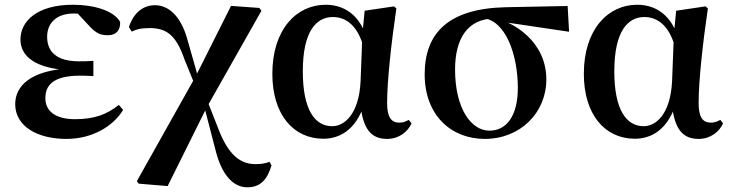

<svg xmlns="http://www.w3.org/2000/svg" viewBox="-20 -572 3097 813"><path d="M260.9 16.2C369 16.2 457.7 -35.3 501.3 -106.5L483.2 -127.9C432.6 -87 377.9 -67.3 298.1 -67.3C210.9 -67.3 172.1 -104.3 172.1 -156.2C172.1 -211.8 206.1 -251.6 319.3 -251.6C331.5 -251.6 344.1 -251.6 375.4 -249.8V-314.4C350 -312.4 333.5 -312.4 314.1 -312.4C216.9 -312.4 179.6 -355.3 179.6 -416.3C179.6 -477.1 222.4 -514.7 291.4 -514.7C315.4 -514.7 338.5 -513.2 374.7 -509.1L352.5 -534.8L291.2 -533.9L354.2 -466.1C389.4 -426.7 409.4 -422.9 438.1 -422.9C471.3 -422.9 490.5 -444 488.7 -479.2C461.7 -527.4 376.9 -551.9 289 -551.9C138.1 -551.9 66.6 -483.1 66.6 -404.7C66.6 -333.8 129.5 -279.8 282.4 -274.3V-283.1C105.7 -274.9 44.4 -205.9 44.4 -130.8C44.4 -37.8 137.1 16.2 260.9 16.2Z M567.4 205.7 689.9 215.9 855.2 -116.8 1087 -526.4 1078.1 -538.4 958.2 -547 808.4 -248.5 559.4 195.2ZM1026.8 221.1C1083.7 221.1 1111.8 187.7 1129.7 128.5L1120.9 112.5C1108.1 120 1082.9 123 1062.1 123C999.2 123 948.4 86.6 905.6 -23.9L856.7 -148.6L832.5 -127.7H842.9L891.3 58.3C919.2 175.5 971.8 221.1 1026.8 221.1ZM806.1 -209.8 835.9 -231.6H822.8L771.7 -410.9C745.4 -501.7 695.3 -549.9 636.5 -549.9C585.9 -549.9 546.2 -518.5 525.8 -457.5L538 -438.1C554.7 -446.9 575.6 -453.1 612.8 -453.1C682.2 -453.1 724.6 -426.8 760.8 -321.5Z M1349.3 15.5C1417.8 15.5 1486.4 -21.6 1521.4 -128.7L1506.4 -127.3C1517.7 -24.9 1551.5 16.2 1619.5 16.2C1668.3 16.2 1706 -12.8 1722.7 -49.4L1711 -64.5C1699.2 -58 1688.2 -52.7 1670.7 -52.7C1636.5 -52.7 1619.2 -76.4 1619.2 -135.4C1619.2 -229 1636.7 -388.7 1658.4 -536.5L1648.4 -545L1524.1 -526.6L1514.6 -428L1506.8 -227.4C1500 -90.4 1439.7 -37.6 1386.5 -37.6C1312.2 -37.6 1262.2 -108.9 1262.2 -269.8C1262.2 -440.9 1320 -499.9 1389.4 -499.9C1447.5 -499.9 1500.2 -460.9 1524.2 -353.7L1545.5 -381.8H1539C1519.2 -490.5 1452.2 -551.9 1359.1 -551.9C1236.5 -551.9 1133.2 -448.8 1133.2 -259.4C1133.2 -86.1 1223 15.5 1349.3 15.5Z M2032.5 16.2C2183.4 16.2 2293.4 -94.8 2293.4 -235.7C2293.4 -390.9 2162.9 -483.1 2042.9 -504.5L2021.2 -495.5C2122 -489 2172.7 -337.8 2172.7 -199.6C2172.7 -85.8 2127.9 -18.7 2052.2 -18.7C1976.1 -18.7 1906.9 -111 1906.9 -277.8C1906.9 -406.4 1959.1 -494 2074.9 -493.5L2101.8 -480.3L2389.7 -437.5L2383.6 -546.6L2120.5 -541.4C1878.1 -535.7 1778.2 -431.5 1778.2 -257.1C1778.2 -85.5 1889.1 16.2 2032.5 16.2Z M2668.3 15.5C2736.8 15.5 2805.4 -21.6 2840.4 -128.7L2825.4 -127.3C2836.7 -24.9 2870.5 16.2 2938.5 16.2C2987.3 16.2 3025 -12.8 3041.7 -49.4L3030 -64.5C3018.2 -58 3007.2 -52.7 2989.7 -52.7C2955.5 -52.7 2938.2 -76.4 2938.2 -135.4C2938.2 -229 2955.7 -388.7 2977.4 -536.5L2967.4 -545L2843.1 -526.6L2833.6 -428L2825.8 -227.4C2819 -90.4 2758.7 -37.6 2705.5 -37.6C2631.2 -37.6 2581.2 -108.9 2581.2 -269.8C2581.2 -440.9 2639 -499.9 2708.4 -499.9C2766.5 -499.9 2819.2 -460.9 2843.2 -353.7L2864.5 -381.8H2858C2838.2 -490.5 2771.2 -551.9 2678.1 -551.9C2555.5 -551.9 2452.2 -448.8 2452.2 -259.4C2452.2 -86.1 2542 15.5 2668.3 15.5Z"/></svg>

Font: Source Han Serif CN VF
Style: Regular
Weight: 250
Designer: Ryoko NISHIZUKA 西塚涼子 (kana & ideographs); Frank Grießhammer (Latin, Greek & Cyrillic); Wenlong ZHANG 张文龙 (bopomofo); San
Foundry: Adobe
Version: Version 2.002;hotconv 1.1.0;makeotfexe 2.6.0